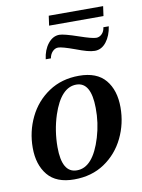

<svg xmlns="http://www.w3.org/2000/svg" viewBox="-82 -770 621 838"><g transform="rotate(-10 228.0 -351.5)"><path d="M24 -157Q24 -229 54.5 -292Q85 -355 142.5 -393.5Q200 -432 277 -432Q356 -432 394 -386.5Q432 -341 432 -265Q432 -193 401.5 -130Q371 -67 314 -28.5Q257 10 179 10Q100 10 62 -36Q24 -82 24 -157ZM307 -152Q326 -215 325 -281Q324 -395 260 -396Q191 -397 153 -282Q131 -214 131 -141Q131 -27 197 -27Q269 -26 307 -152ZM281 -549Q226 -569 209 -569Q195 -569 184 -557.5Q173 -546 170 -528H147Q152 -569 173.5 -596Q195 -623 224 -623Q244 -623 308 -601Q363 -582 381 -582Q395 -582 406 -593Q417 -604 419 -622H443Q437 -581 416 -554Q395 -527 365 -527Q350 -527 330 -532.5Q310 -538 281 -549ZM434 -713 428 -670H187L193 -713Z"/></g></svg>

Font: Unna Medium
Style: Italic
Weight: 500
Italic angle: -8.05°
Designer: Jorge de Buen Unna
Foundry: Omnibus-Type
Version: Version 2.008